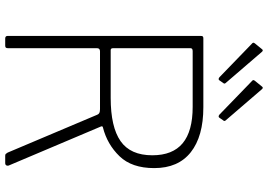

<svg xmlns="http://www.w3.org/2000/svg" viewBox="-162 -842 1004 719"><g transform="rotate(90 339.5 -482.0)"><path d="M600 -9Q600 -5 597.5 -2.5Q595 0 591 0H563Q558 0 556 -2Q554 -4 551 -9L409 -345Q407 -350 402.5 -352.5Q398 -355 388 -355H172Q160 -355 160 -344V-11Q160 -5 158 -2.5Q156 0 150 0H124Q114 0 114 -9V-732Q114 -738 116 -740Q118 -742 123 -742H381Q490 -742 549.5 -695Q609 -648 609 -558Q609 -474 564.5 -428Q520 -382 457 -366Q451 -365 453 -359L599 -14Q600 -12 600 -9ZM561 -551Q561 -627 516 -664.5Q471 -702 380 -702H171Q160 -702 160 -694V-404Q160 -395 167 -395H346Q455 -395 508 -432Q561 -469 561 -551ZM173 -962 290 -826Q295 -821 290 -816L281 -803Q277 -796 269 -802L145 -922Q140 -926 139.5 -928.5Q139 -931 142 -935L164 -962Q168 -967 173 -962ZM313 -962 430 -826Q435 -821 430 -816L421 -803Q417 -796 409 -802L285 -922Q280 -926 279.5 -928.5Q279 -931 282 -935L304 -962Q308 -967 313 -962Z"/></g></svg>

Font: Libre Franklin Thin
Style: Regular
Weight: 250
Designer: Pablo Impallari, Rodrigo Fuenzalida
Foundry: Impallari Type
Version: Version 1.002; ttfautohint (v1.5)